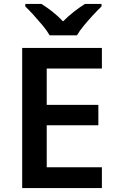

<svg xmlns="http://www.w3.org/2000/svg" viewBox="-20 -958 598 978"><path d="M499 0H93V-714H499V-609H218V-424H481V-320H218V-106H499ZM233 -778Q220 -801 197.5 -828Q175 -855 151.5 -881Q128 -907 109 -925V-938H191Q217 -922 246.5 -899Q276 -876 301 -849Q328 -876 357.5 -899Q387 -922 413 -938H497V-925Q478 -907 454 -881Q430 -855 407.5 -828Q385 -801 372 -778Z"/></svg>

Font: Noto Sans New Tai Lue SemiBold
Style: Regular
Weight: 600
Version: Version 2.003